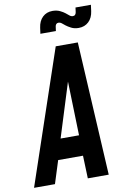

<svg xmlns="http://www.w3.org/2000/svg" viewBox="-122 -1004 689 1062"><g transform="rotate(-10 223.0 -473.0)"><path d="M-19.5 0 234.5 -750H358.5L400 0H282.5L278 -128H138.5L98 0ZM172.5 -243H276L266 -593H282ZM378 -828Q353.5 -828 335.5 -837.5Q317.5 -847 307.5 -855Q299 -862 290.2 -869Q281.5 -876 271.5 -876Q263.5 -876 259 -870.8Q254.5 -865.5 253.5 -858L250 -833H163L167.5 -866Q172.5 -903.5 194.8 -924.8Q217 -946 250.5 -946Q274 -946 291.8 -937.5Q309.5 -929 320 -920.5Q330.5 -912 339 -905Q347.5 -898 357.5 -898Q366 -898 370.5 -903.5Q375 -909 376 -916.5L379.5 -942.5H466L461.5 -908Q456.5 -870.5 434 -849.2Q411.5 -828 378 -828Z"/></g></svg>

Font: Mohave Light SemiBold
Style: Italic
Weight: 600
Italic angle: -8°
Version: Version 2.003